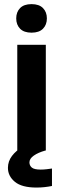

<svg xmlns="http://www.w3.org/2000/svg" viewBox="-20 -712 298 908"><path d="M196.7 0H61.7V-500H196.7ZM129.2 -557.5Q93.3 -557.5 75 -576.2Q56.7 -595 56.7 -625Q56.7 -655 75 -673.8Q93.3 -692.5 129.2 -692.5Q165 -692.5 183.3 -673.8Q201.7 -655 201.7 -625Q201.7 -595 183.3 -576.2Q165 -557.5 129.2 -557.5ZM152.5 175Q83.3 175 50.4 147.9Q17.5 120.8 17.5 81.7Q17.5 50.8 36.7 25.4Q55.8 0 89.2 -19.2L194.2 -5V0Q160.8 9.2 140 23.8Q119.2 38.3 119.2 55.8Q119.2 70.8 130.4 80.4Q141.7 90 172.5 90Q185.8 90 200.4 88.3Q215 86.7 225.8 85V167.5Q210 170.8 191.2 172.9Q172.5 175 152.5 175Z"/></svg>

Font: Familjen Grotesk Variable
Style: Regular
Weight: 400
Designer: Anders Wikstroem, Jonas Baeckman, Matilda Gysing, Kristian Moeller
Foundry: Familjen STHLM AB
Version: Version 2.000